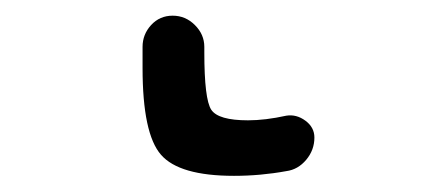

<svg xmlns="http://www.w3.org/2000/svg" viewBox="-20 40 540 240"><path d="M272.5 259.8Q204.1 259.8 181.2 233.4Q158.2 207 158.2 125V98.6Q158.2 83 168.9 71.3Q179.7 59.6 195.8 59.6Q211.9 59.6 223.6 71.3Q235.4 83 235.4 98.6V105.5Q235.4 164.1 244.1 177.2Q252.9 190.4 290 190.4Q311.5 190.4 337.9 184.6Q350.6 182.6 361.8 190.9Q373 199.2 373 211.9Q373 227.5 362.8 239.7Q352.5 252 337.9 253.9Q305.7 259.8 272.5 259.8Z"/></svg>

Font: Rounded-X Mgen+ 1m regular
Style: Regular
Weight: 400
Designer: [Source Han Sans]
Ryoko NISHIZUKA  (kana & ideographs); Paul D. Hunt (Latin, Greek & Cyrillic); Wenlong ZHANG  (bopomofo
Version: Version 1.059.20150602